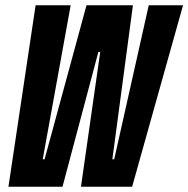

<svg xmlns="http://www.w3.org/2000/svg" viewBox="-20 -708 714 728"><path d="M12 0 115 -688H248L142 -104H149L308 -688H484L406 -104H413L544 -688H674L481 0H287L360 -511H353L217 0Z"/></svg>

Font: Saira Ultra Condensed Black
Style: Italic
Weight: 900
Width: 1
Italic angle: -12°
Designer: Hector Gatti with collaboration of the Omnibus-Type team
Foundry: Omnibus-Type
Version: Version 1.001; ttfautohint (v1.8)